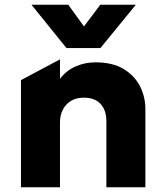

<svg xmlns="http://www.w3.org/2000/svg" viewBox="-20 -787 694 807"><path d="M68.1 0V-450.2L232.1 -537.5V-456Q260.6 -492 299.4 -508.5Q338.2 -525 381.4 -525Q453.5 -525 499.9 -496.8Q546.4 -468.5 568.8 -423.7Q591.1 -378.9 591.1 -329V0H427.1V-277.5Q427.1 -323.6 402.8 -350.1Q378.5 -376.5 331.6 -376.5Q301.4 -376.5 279.1 -363.4Q256.8 -350.2 244.4 -326.6Q232.1 -303 232.1 -272.2V0ZM259.4 -585 112.4 -767H266.9L333.1 -675.8L401.4 -767H550.9L402.1 -585Z"/></svg>

Font: Geologica-Sharp
Style: Regular
Weight: 100
Designer: Sindre Bremnes, Frode Helland
Foundry: Monokrom Skriftforlag AS
Version: Version 1.010;gftools[0.9.28]